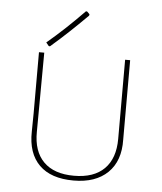

<svg xmlns="http://www.w3.org/2000/svg" viewBox="-50 -713 641 760"><g transform="rotate(5 270.5 -333.0)"><path d="M452.1 -175.8Q454.1 -90.8 405.8 -43.9Q357.4 2.9 270 2.9Q180.2 2.9 133.8 -43Q86.9 -89.4 88.9 -175.8L89.8 -248V-491.2H110.8L108.9 -176.8Q107.9 -99.1 149.4 -57.6Q190.9 -16.1 270 -16.1Q349.1 -16.1 390.6 -57.6Q432.1 -99.1 432.1 -176.8V-491.2H452.1ZM275.9 -658.2 274.9 -652.8Q235.4 -613.3 204.1 -584Q168.9 -550.8 130.9 -518.1L126 -519L115.2 -532.2Q148.4 -560.1 185.1 -594.2Q220.2 -627 261.2 -668.9L266.1 -668Z"/></g></svg>

Font: Datalegreya
Style: Gradient
Weight: 400
Designer: Figs Lab
Foundry: Figs Lab
Version: Version 1.002;PS 001.002;hotconv 1.0.70;makeotf.lib2.5.58329